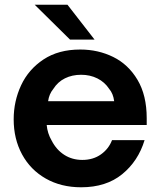

<svg xmlns="http://www.w3.org/2000/svg" viewBox="-20 -783 680 814"><path d="M38 -277Q38 -354 69.5 -421.5Q101 -489 164.5 -531Q228 -573 320 -573Q396 -573 460 -541.5Q524 -510 563 -444.5Q602 -379 602 -282V-253H178Q181 -218 199 -187Q219 -148 252.5 -126.5Q286 -105 329 -105Q375 -105 408 -128.5Q441 -152 455 -189H593Q566 -100 498 -44.5Q430 11 324 11Q239 11 174 -26Q109 -63 73.5 -128.5Q38 -194 38 -277ZM464 -354Q460 -386 443 -406Q424 -435 393 -450.5Q362 -466 324 -466Q286 -466 255.5 -451Q225 -436 206 -406Q188 -384 184 -354ZM266 -763 381 -615H277L127 -763Z"/></svg>

Font: Open Sauce One
Style: Bold
Weight: 700
Designer: Alfredo Marco Pradil
Foundry: Creative Sauce Fz LLC
Version: Version 1.477